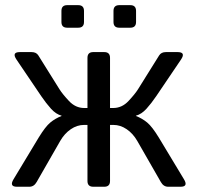

<svg xmlns="http://www.w3.org/2000/svg" viewBox="-20 -711 752 731"><path d="M44.4 0Q14.2 0 31.7 -28.8L127.4 -187.5Q152.8 -229 171.4 -244.4Q189.9 -259.8 214.4 -269.5V-270.5Q192.9 -276.4 174.3 -296.9Q155.8 -317.4 137.2 -344.7L43 -483.9Q23.4 -512.7 55.7 -512.7H100.1Q118.2 -512.7 126 -500L206.5 -371.1Q217.8 -353 242.7 -326.4Q267.6 -299.8 300.8 -299.8H313V-490.7Q313 -512.7 335 -512.7H377Q398.9 -512.7 398.9 -490.7V-299.8H411.1Q444.3 -299.8 469.2 -326.4Q494.1 -353 505.4 -371.1L585.9 -500Q593.8 -512.7 611.8 -512.7H656.2Q688.5 -512.7 668.9 -483.9L574.7 -344.7Q556.2 -317.4 537.6 -296.9Q519 -276.4 497.6 -270.5V-269.5Q522 -259.8 540.5 -244.4Q559.1 -229 584.5 -187.5L680.2 -28.8Q697.8 0 667.5 0H620.1Q602.5 0 592.3 -18.1L502.4 -174.8Q486.3 -202.6 462.4 -219Q438.5 -235.4 411.6 -235.4H398.9V-22Q398.9 0 377 0H335Q313 0 313 -22V-235.4H300.3Q273.4 -235.4 249.5 -219Q225.6 -202.6 209.5 -174.8L119.6 -18.1Q109.4 0 91.8 0ZM235.8 -605.5Q213.9 -605.5 213.9 -627.4V-669.4Q213.9 -691.4 235.8 -691.4H277.8Q299.8 -691.4 299.8 -669.4V-627.4Q299.8 -605.5 277.8 -605.5ZM434.1 -605.5Q412.1 -605.5 412.1 -627.4V-669.4Q412.1 -691.4 434.1 -691.4H476.1Q498 -691.4 498 -669.4V-627.4Q498 -605.5 476.1 -605.5Z"/></svg>

Font: Istok
Style: Regular
Weight: 500
Designer: Andrey V. Panov
Foundry: Andrey V. Panov
Version: Version 1.0.3